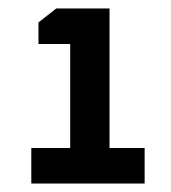

<svg xmlns="http://www.w3.org/2000/svg" viewBox="-20 -710 404 454"><path d="M54 -276V-360H146V-606H71V-657L113 -690H239V-360H322V-276Z"/></svg>

Font: Oxanium SemiBold
Style: Regular
Weight: 600
Designer: Severin Meyer
Version: Version 2.000